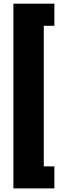

<svg xmlns="http://www.w3.org/2000/svg" viewBox="-20 -853 322 1043"><path d="M275.4 -712.9H217.8V50.8H275.4V170.4H52.7V-833H275.4Z"/></svg>

Font: Vazir Black UI
Style: Black-UI
Weight: 900
Designer: Saber Rastikerdar
Foundry: Saber Rastikerdar
Version: Version 30.1.0